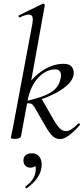

<svg xmlns="http://www.w3.org/2000/svg" viewBox="-20 -745 457 1041"><path d="M39 2 43 -21Q49 -45 54 -74L156 -619Q158 -635 158 -640Q158 -666 136 -666Q120 -666 88 -651H86Q82 -651 81 -655.5Q80 -660 83 -662L212 -725H214Q218 -725 221 -722Q224 -719 223 -717L131 -207L94 -7Q93 0 84.5 4Q76 8 62 8Q39 8 39 2ZM228 -58 170 -159Q162 -174 154.5 -179.5Q147 -185 136 -185Q127 -185 113 -182L204 -212L273 -92Q293 -58 307.5 -46Q322 -34 338 -34Q364 -34 404 -75Q405 -76 407 -76Q411 -76 413 -72.5Q415 -69 413 -67Q346 9 307 9Q284 9 267.5 -5Q251 -19 228 -58ZM309 -321Q311 -331 311 -335Q311 -351 303 -360Q295 -369 281 -369Q230 -369 188.5 -325Q147 -281 131 -207L104 -243Q141 -312 201 -355.5Q261 -399 325 -399Q355 -399 367.5 -384.5Q380 -370 380 -350Q380 -301 306.5 -254.5Q233 -208 113 -182V-195Q213 -217 256.5 -244.5Q300 -272 309 -321ZM124 276Q120 276 118 271.5Q116 267 119 265Q146 246 160 222Q174 198 174 172Q174 156 167.5 147.5Q161 139 152 137L180 127Q181 145 171.5 154.5Q162 164 146 164Q127 164 117 153Q107 142 107 125Q107 107 119 96.5Q131 86 153 86Q177 86 191.5 102.5Q206 119 206 147Q206 217 126 275Z"/></svg>

Font: Cormorant Garamond
Style: Italic
Weight: 400
Italic angle: -10°
Designer: Christian Thalmann (Catharsis Fonts)
Foundry: Catharsis Fonts
Version: Version 4.000